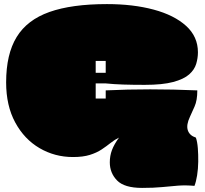

<svg xmlns="http://www.w3.org/2000/svg" viewBox="-20 -750 1001 939"><path d="M675 169Q588 169 552.5 132.5Q517 96 517 44Q517 12 527.5 -16Q538 -44 562 -77Q541 -67 521 -51Q501 -35 477 -19Q453 -3 419.5 7.5Q386 18 337 18Q248 18 173.5 -25.5Q99 -69 54.5 -151Q10 -233 10 -347Q10 -485 61.5 -569Q113 -653 222 -691.5Q331 -730 503 -730Q631 -730 731.5 -703Q832 -676 890 -623.5Q948 -571 948 -494Q948 -466 939.5 -437.5Q931 -409 905 -386Q879 -363 827 -349Q775 -335 688 -335Q630 -335 583.5 -336.5Q537 -338 498 -342H448V-268H497V-308Q709 -318 945 -308Q945 -259 931.5 -229Q918 -199 909 -179Q890 -139 898.5 -113Q907 -87 938 -77Q945 -57 947.5 -25.5Q950 6 949.5 41Q949 76 944 107.5Q939 139 931 159Q887 155 850 158Q813 161 772.5 165Q732 169 675 169ZM448 -394H497V-452H448Z"/></svg>

Font: Oi
Style: Regular
Weight: 400
Designer: Kostas Bartsokas, Mohamad Dakak
Foundry: Foundry5
Version: Version 4.000